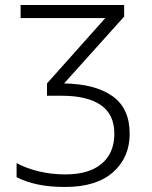

<svg xmlns="http://www.w3.org/2000/svg" viewBox="-20 -734 603 764"><path d="M239 10Q178 10 130.5 0Q83 -10 46 -29V-85Q85 -64 135 -52Q185 -40 240 -40Q334 -40 384.5 -82.5Q435 -125 435 -202Q435 -279 381 -316Q327 -353 226 -353H167V-402L399 -662H62V-714H474V-668L235 -402Q359 -400 427.5 -351.5Q496 -303 496 -202Q496 -107 429.5 -48.5Q363 10 239 10Z"/></svg>

Font: Noto Sans Mono SemiCondensed Light
Style: Regular
Weight: 300
Width: 4
Designer: Monotype Design Team
Foundry: Monotype Imaging Inc.
Version: Version 2.014; ttfautohint (v1.8.4.7-5d5b)